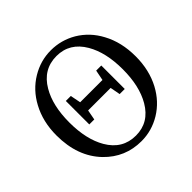

<svg xmlns="http://www.w3.org/2000/svg" viewBox="-186 -939 1145 1145"><g transform="rotate(-45 386.5 -367.0)"><path d="M388 16Q251 16 156 -82Q53 -189 53 -367Q53 -483 102 -573Q147 -657 225 -704Q301 -750 388 -750Q475 -750 550 -706Q628 -659 672 -576Q721 -486 721 -367Q721 -251 673 -161Q628 -77 551 -30Q475 16 388 16ZM388 -31Q499 -31 559 -134Q612 -225 612 -366.5Q612 -508 559 -599Q499 -702 388 -702Q275 -702 215 -599Q162 -509 162 -367Q162 -225 215 -134Q275 -31 388 -31ZM238 -275V-473H280L293 -407H481L494 -473H537V-275H494L482 -339H292L280 -275Z"/></g></svg>

Font: GenRyuMin TW M
Style: Regular
Weight: 500
Version: Version 1.501;PS 1;hotconv 16.6.51;makeotf.lib2.5.65220